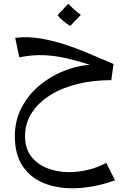

<svg xmlns="http://www.w3.org/2000/svg" viewBox="-20 -594 680 1035"><path d="M369 421Q284 421 213.5 392Q143 363 101.5 300.5Q60 238 60 140Q60 55 97.5 -16Q135 -87 199 -138.5Q263 -190 343 -218.5Q423 -247 508 -247L592 -249L580 -162Q481 -162 396.5 -141Q312 -120 249 -80Q186 -40 150.5 15.5Q115 71 115 140Q115 206 148 249Q181 292 235.5 313Q290 334 352 334Q402 334 454.5 321.5Q507 309 553 284L600 378Q542 399 483 410Q424 421 369 421ZM574 -212Q508 -231 449.5 -249.5Q391 -268 333.5 -281Q276 -294 215 -296.5Q154 -299 84 -285L62 -390Q126 -398 192.5 -387.5Q259 -377 327 -355Q395 -333 461.5 -304.5Q528 -276 592 -249ZM358 -454Q339 -466 321 -481Q303 -496 290 -512L348 -574Q364 -557 380 -542.5Q396 -528 416 -514Z"/></svg>

Font: Marhey Light Light
Style: Regular
Weight: 300
Version: Version 1.000